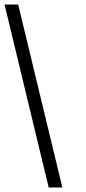

<svg xmlns="http://www.w3.org/2000/svg" viewBox="-44 -772 380 844"><path d="M-24 -752H36L230 52H170Z"/></svg>

Font: Pathway Extreme 72pt Medium
Style: Regular
Weight: 500
Designer: Eduardo Rodriguez Tunni
Foundry: Eduardo Rodriguez Tunni
Version: Version 1.001;gftools[0.9.26]